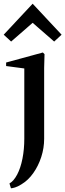

<svg xmlns="http://www.w3.org/2000/svg" viewBox="-31 -799 352 1035"><path d="M28 216 20 190Q43 177 61.5 142Q80 107 90 56.5Q100 6 100 -51V-444L115 -428L2 -443V-462L200 -516L209 -507L207 -433V-51Q207 -1 191.5 47Q176 95 148.5 134Q121 173 84 195Q65 207 50 211.5Q35 216 28 216ZM29 -575 -11 -612 145 -779 301 -612 261 -575 145 -676Z"/></svg>

Font: Wittgenstein Medium
Style: Regular
Weight: 500
Designer: Jörg Drees
Foundry: Jörg Drees
Version: Version 1.500